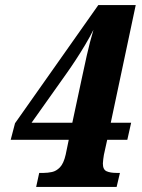

<svg xmlns="http://www.w3.org/2000/svg" viewBox="-20 -734 557 754"><path d="M122 0 134 -55H152Q167 -55 184 -58.5Q201 -62 215.5 -77Q230 -92 238 -127L250 -185H22L39 -250L366 -714H513L415 -252H495L480 -185H401L388 -126Q387 -120 385.5 -109Q384 -98 384 -92Q384 -68 398.5 -61.5Q413 -55 437 -55H451L438 0ZM243 -448 104 -252H264L301 -425Q309 -464 321 -517Q333 -570 347 -617Q333 -589 314.5 -558Q296 -527 277 -498Q258 -469 243 -448Z"/></svg>

Font: Noto Serif Tamil Condensed ExtraBold
Style: Italic
Weight: 800
Width: 3
Italic angle: -12°
Designer: Indian Type Foundry, Tom Grace, and the Monotype Design Team
Foundry: Monotype Imaging Inc.
Version: Version 2.003; ttfautohint (v1.8.4.7-5d5b)